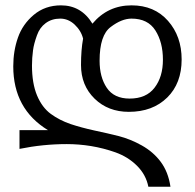

<svg xmlns="http://www.w3.org/2000/svg" viewBox="-20 -440 732 721"><path d="M591.8 -215.8Q591.8 -281.2 563.5 -325.7Q535.2 -370.1 474.1 -370.1Q437 -370.1 396 -338.9Q354 -308.1 354 -211.9Q354 -150.4 380.9 -110.4Q408.2 -69.8 466.8 -69.8Q529.3 -69.8 560.5 -110.8Q591.8 -151.4 591.8 -215.8ZM662.1 -216.8Q662.1 -127 607.9 -73.7Q553.2 -20 463.9 -20Q386.2 -20 335.4 -69.3Q284.2 -119.1 284.2 -195.8Q284.2 -252.4 292 -294.9Q284.7 -324.7 260.3 -347.7Q236.3 -370.1 206.1 -370.1Q174.3 -370.1 151.4 -353Q128.9 -336.4 118.7 -307.1Q106.9 -274.4 104 -251Q100.1 -222.2 100.1 -193.8Q100.1 -127 119.1 -81.5Q138.2 -36.1 170.9 -12.2Q203.6 11.7 245.1 25.9Q284.7 39.1 333.5 49.8Q386.2 61 424.8 70.8Q469.2 82 512.2 106Q555.7 130.4 583 167Q611.8 205.1 620.1 261.2H537.1Q528.3 216.3 494.6 182.6Q461.4 149.4 414.1 132.3Q368.7 116.2 321.3 108.4Q275.9 101.1 231 101.1Q141.6 101.1 53.2 119.1V48.8H160.2Q29.8 -30.8 29.8 -190.9Q29.8 -249 47.4 -298.8Q64.9 -349.1 106.9 -384.3Q149.4 -419.9 209 -419.9Q285.2 -419.9 327.1 -351.1Q384.8 -419.9 474.1 -419.9Q559.6 -419.9 610.8 -361.8Q662.1 -303.7 662.1 -216.8Z"/></svg>

Font: Miedinger*
Style: Book
Weight: 400
Version: Version 001.000